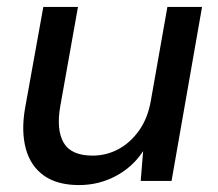

<svg xmlns="http://www.w3.org/2000/svg" viewBox="-20 -522 628 554"><path d="M208 12Q145 12 106.5 -15.5Q68 -43 54.5 -93Q41 -143 52 -208L105 -502H205L154 -216Q142 -148 163.5 -110.5Q185 -73 247 -73Q287 -73 321.5 -91.5Q356 -110 381 -145Q406 -180 415 -230L463 -502H563L475 0H386L393 -86Q363 -40 314 -14Q265 12 208 12Z"/></svg>

Font: DM Sans 16pt Medium
Style: Italic
Weight: 500
Italic angle: -10°
Version: Version 4.004;gftools[0.9.30]